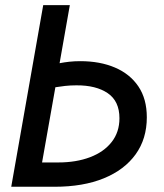

<svg xmlns="http://www.w3.org/2000/svg" viewBox="-20 -713 626 733"><path d="M188 0H22.9L145 -693.4H246.6L207.5 -471.7Q224.6 -475.1 244.4 -477.3Q264.2 -479.5 286.6 -479.5Q361.8 -479.5 418.9 -455.1Q476.1 -430.7 508.3 -383.1Q540.5 -335.4 540.5 -265.1Q540.5 -183.1 497.8 -123.8Q455.1 -64.5 376.2 -32.2Q297.4 0 188 0ZM140.6 -92.8H202.1Q271 -92.8 323.7 -112.8Q376.5 -132.8 406.2 -170.7Q436 -208.5 436 -261.7Q436 -326.7 391.4 -357.2Q346.7 -387.7 271.5 -387.2Q249 -387.2 228.8 -385Q208.5 -382.8 191.4 -379.9Z"/></svg>

Font: CaskaydiaCove NFP
Style: Italic
Weight: 400
Italic angle: -10°
Designer: Aaron Bell
Foundry: Saja Typeworks
Version: Version 2111.001; VTT 6.35;Nerd Fonts 3.1.1